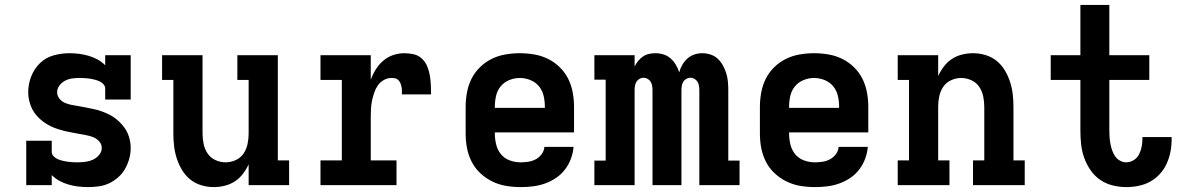

<svg xmlns="http://www.w3.org/2000/svg" viewBox="-20 -755 4840 783"><path d="M338 8Q318 8 298 5.5Q278 3 259 -2.5Q240 -8 222.5 -17.5Q205 -27 191 -41V0H87V-181H191V-136Q191 -126 198.5 -118Q206 -110 215.5 -106Q225 -102 235 -99.5Q245 -97 255.5 -95.5Q266 -94 276 -93.5Q286 -93 296 -93Q312 -93 328 -95Q344 -97 358.5 -103.5Q373 -110 384 -123Q395 -136 395 -152Q395 -167 384.5 -178.5Q374 -190 360.5 -195.5Q347 -201 332.5 -203.5Q318 -206 303 -209Q288 -212 273.5 -214.5Q259 -217 244.5 -220.5Q230 -224 216 -228.5Q202 -233 188.5 -239.5Q175 -246 163 -254Q151 -262 140 -272.5Q129 -283 120.5 -295Q112 -307 106.5 -321Q101 -335 98 -349.5Q95 -364 95 -379Q95 -411 107 -442.5Q119 -474 142.5 -497Q166 -520 198 -529Q230 -538 263 -538Q283 -538 302.5 -535.5Q322 -533 341 -527.5Q360 -522 377.5 -512.5Q395 -503 409 -489V-530H513V-349H409V-394Q409 -404 401.5 -412Q394 -420 384.5 -424Q375 -428 365 -430.5Q355 -433 345 -434.5Q335 -436 324.5 -436.5Q314 -437 304 -437Q289 -437 274 -435Q259 -433 245.5 -426Q232 -419 222.5 -406.5Q213 -394 213 -379Q213 -364 223 -352Q233 -340 247 -334.5Q261 -329 275.5 -326.5Q290 -324 304.5 -321.5Q319 -319 333.5 -316Q348 -313 362.5 -310Q377 -307 391.5 -302Q406 -297 419 -291Q432 -285 444.5 -276.5Q457 -268 467.5 -257.5Q478 -247 487 -235Q496 -223 501.5 -209.5Q507 -196 510 -181.5Q513 -167 513 -152Q513 -129 507 -107.5Q501 -86 490 -66.5Q479 -47 462 -32Q445 -17 425 -7.5Q405 2 382.5 5Q360 8 338 8Z M852 8Q826 8 801 0.5Q776 -7 756 -23Q736 -39 722.5 -61.5Q709 -84 701 -108.5Q693 -133 690 -158.5Q687 -184 687 -210V-429H641V-530H806V-210Q806 -189 810.5 -167.5Q815 -146 827 -128.5Q839 -111 859 -102Q879 -93 900 -93Q921 -93 941 -102Q961 -111 973 -128.5Q985 -146 989.5 -167.5Q994 -189 994 -210V-429H948V-530H1113V-101H1159V0H994V-85Q985 -65 971 -46.5Q957 -28 938 -15.5Q919 -3 896.5 2.5Q874 8 852 8Z M1287 0V-101H1374V-429H1287V-530H1492V-430Q1500 -452 1512.5 -472Q1525 -492 1543 -507.5Q1561 -523 1583.5 -530.5Q1606 -538 1629 -538Q1649 -538 1668 -533.5Q1687 -529 1701 -515.5Q1715 -502 1722.5 -484Q1730 -466 1733 -447Q1736 -428 1737 -408.5Q1738 -389 1738 -370H1619Q1619 -378 1619 -385.5Q1619 -393 1617.5 -400.5Q1616 -408 1613 -415.5Q1610 -423 1604.5 -428.5Q1599 -434 1591.5 -435.5Q1584 -437 1576 -437Q1560 -437 1545 -428.5Q1530 -420 1521 -407Q1512 -394 1506.5 -378Q1501 -362 1497.5 -346Q1494 -330 1493 -313.5Q1492 -297 1492 -281V-101H1597V0Z M2103 8Q2073 8 2043.5 3Q2014 -2 1987.5 -15Q1961 -28 1939 -48.5Q1917 -69 1903.5 -95.5Q1890 -122 1884.5 -151Q1879 -180 1879 -210V-320Q1879 -349 1884.5 -378.5Q1890 -408 1903 -434Q1916 -460 1937.5 -481Q1959 -502 1985.5 -515Q2012 -528 2041.5 -533Q2071 -538 2100 -538Q2129 -538 2158.5 -533Q2188 -528 2214.5 -515Q2241 -502 2262.5 -481Q2284 -460 2297 -434Q2310 -408 2315.5 -378.5Q2321 -349 2321 -320V-215H1998V-210Q1998 -188 2003.5 -165.5Q2009 -143 2023 -126Q2037 -109 2058.5 -101Q2080 -93 2103 -93Q2119 -93 2135 -95.5Q2151 -98 2165 -105.5Q2179 -113 2189 -126.5Q2199 -140 2200 -156H2319Q2317 -131 2308 -107Q2299 -83 2283.5 -63Q2268 -43 2247 -29Q2226 -15 2202 -6.5Q2178 2 2153 5Q2128 8 2103 8ZM1998 -315H2202V-320Q2202 -342 2197 -364Q2192 -386 2178 -403Q2164 -420 2143 -428.5Q2122 -437 2100 -437Q2078 -437 2057 -428.5Q2036 -420 2022 -403Q2008 -386 2003 -364Q1998 -342 1998 -320Z M2404 0V-100H2450V-430H2404V-530H2568V-484Q2574 -496 2582.5 -506.5Q2591 -517 2602 -524.5Q2613 -532 2626 -535Q2639 -538 2653 -538Q2653 -538 2653 -538Q2653 -538 2653 -538Q2670 -538 2686 -533Q2702 -528 2714.5 -517Q2727 -506 2736 -491Q2745 -476 2750 -460Q2754 -476 2762.5 -490.5Q2771 -505 2783 -516Q2795 -527 2811 -532.5Q2827 -538 2844 -538Q2861 -538 2878 -532.5Q2895 -527 2907.5 -515Q2920 -503 2928.5 -487.5Q2937 -472 2942 -455.5Q2947 -439 2948.5 -422Q2950 -405 2950 -387V-100H2996V0H2832V-387Q2832 -396 2830.5 -405Q2829 -414 2824.5 -421.5Q2820 -429 2812 -433.5Q2804 -438 2796 -438Q2787 -438 2779 -433.5Q2771 -429 2766.5 -421.5Q2762 -414 2760.5 -405Q2759 -396 2759 -387V0H2641V-387Q2641 -396 2639.5 -405Q2638 -414 2633.5 -421.5Q2629 -429 2621 -433.5Q2613 -438 2604 -438Q2596 -438 2588 -433.5Q2580 -429 2575.5 -421.5Q2571 -414 2569.5 -405Q2568 -396 2568 -387V0Z M3303 8Q3273 8 3243.5 3Q3214 -2 3187.5 -15Q3161 -28 3139 -48.5Q3117 -69 3103.5 -95.5Q3090 -122 3084.5 -151Q3079 -180 3079 -210V-320Q3079 -349 3084.5 -378.5Q3090 -408 3103 -434Q3116 -460 3137.5 -481Q3159 -502 3185.5 -515Q3212 -528 3241.5 -533Q3271 -538 3300 -538Q3329 -538 3358.5 -533Q3388 -528 3414.5 -515Q3441 -502 3462.5 -481Q3484 -460 3497 -434Q3510 -408 3515.5 -378.5Q3521 -349 3521 -320V-215H3198V-210Q3198 -188 3203.5 -165.5Q3209 -143 3223 -126Q3237 -109 3258.5 -101Q3280 -93 3303 -93Q3319 -93 3335 -95.5Q3351 -98 3365 -105.5Q3379 -113 3389 -126.5Q3399 -140 3400 -156H3519Q3517 -131 3508 -107Q3499 -83 3483.5 -63Q3468 -43 3447 -29Q3426 -15 3402 -6.5Q3378 2 3353 5Q3328 8 3303 8ZM3198 -315H3402V-320Q3402 -342 3397 -364Q3392 -386 3378 -403Q3364 -420 3343 -428.5Q3322 -437 3300 -437Q3278 -437 3257 -428.5Q3236 -420 3222 -403Q3208 -386 3203 -364Q3198 -342 3198 -320Z M3641 0V-101H3687V-429H3641V-530H3806V-445Q3815 -465 3829 -483.5Q3843 -502 3862 -514.5Q3881 -527 3903.5 -532.5Q3926 -538 3948 -538Q3974 -538 3999 -530.5Q4024 -523 4044 -507Q4064 -491 4077.5 -468.5Q4091 -446 4099 -421.5Q4107 -397 4110 -371.5Q4113 -346 4113 -320V-101H4159V0H3948V-101H3994V-320Q3994 -341 3989.5 -362.5Q3985 -384 3973 -401.5Q3961 -419 3941 -428Q3921 -437 3900 -437Q3879 -437 3859 -428Q3839 -419 3827 -401.5Q3815 -384 3810.5 -362.5Q3806 -341 3806 -320V-101H3852V0Z M4573 8Q4545 8 4517 1Q4489 -6 4466 -22Q4443 -38 4427 -61.5Q4411 -85 4401.5 -111.5Q4392 -138 4389 -166Q4386 -194 4386 -222V-429H4265V-530H4386V-735H4504V-530H4667V-429H4504V-222Q4504 -209 4505 -195Q4506 -181 4508.5 -168Q4511 -155 4515.5 -142Q4520 -129 4527.5 -118Q4535 -107 4547 -100Q4559 -93 4573 -93Q4589 -93 4603.5 -102Q4618 -111 4625.5 -126Q4633 -141 4636 -157.5Q4639 -174 4639 -190Q4639 -192 4639 -193Q4639 -194 4639 -196H4758Q4758 -193 4758 -190.5Q4758 -188 4758 -185Q4758 -160 4753 -135Q4748 -110 4737.5 -87Q4727 -64 4709.5 -45Q4692 -26 4670 -14Q4648 -2 4623 3Q4598 8 4573 8Z"/></svg>

Font: Iosevka Curly Slab Extended
Style: Bold
Weight: 700
Width: 7
Monospace: yes
Designer: Belleve Invis
Foundry: Belleve Invis
Version: Version 11.1.0; ttfautohint (v1.8.3)